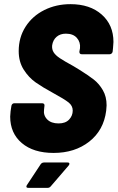

<svg xmlns="http://www.w3.org/2000/svg" viewBox="-20 -728 566 924"><path d="M29 -167Q29 -175 31 -193L35 -219Q36 -224 39.5 -227.5Q43 -231 48 -231H184Q189 -231 192 -227.5Q195 -224 194 -219L192 -201Q188 -173 207 -153.5Q226 -134 262 -134Q295 -134 312.5 -152.5Q330 -171 330 -196Q330 -219 310 -235Q290 -251 233 -282Q185 -308 151.5 -331.5Q118 -355 94 -393Q70 -431 70 -482Q70 -548 103 -599.5Q136 -651 193 -679.5Q250 -708 319 -708Q413 -708 469.5 -658Q526 -608 526 -526Q526 -518 524 -498L522 -479Q521 -474 517 -470.5Q513 -467 508 -467H373Q362 -467 362 -479L365 -496Q368 -525 350 -545.5Q332 -566 297 -566Q270 -566 252.5 -551Q235 -536 231 -510Q229 -491 238 -476.5Q247 -462 268 -448Q289 -434 333 -410L361 -393Q406 -365 431.5 -345Q457 -325 475 -294Q493 -263 493 -221Q493 -213 491 -195Q479 -101 409.5 -46.5Q340 8 238 8Q141 8 85 -39.5Q29 -87 29 -167ZM107 170Q107 166 110 162L176 62Q182 54 192 54H305Q314 54 314 60Q314 65 310 69L224 169Q218 176 210 176H116Q107 176 107 170Z"/></svg>

Font: Barlow Semi Condensed ExtraBold
Style: Italic
Weight: 800
Width: 4
Italic angle: -7°
Designer: Jeremy Tribby
Foundry: Tribby Type
Version: Version 1.408